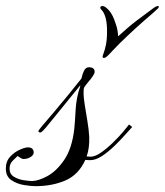

<svg xmlns="http://www.w3.org/2000/svg" viewBox="-93 -621 560 652"><path d="M27.3 11.2Q12.2 11.2 -11.7 7.3Q-35.6 3.4 -54.4 -9.3Q-73.2 -22 -73.2 -48.8Q-73.2 -73.2 -58.3 -89.1Q-43.5 -105 -25.4 -112.8Q-7.3 -120.6 1.5 -120.6Q21.5 -120.6 21.5 -102.1Q21 -94.2 10.5 -87.6Q0 -81.1 -12.7 -81.1Q-18.6 -81.1 -24.2 -85.2Q-29.8 -89.4 -33.2 -91.3Q-38.6 -85.9 -49.6 -75.4Q-60.5 -64.9 -60.5 -48.3Q-60.5 -29.8 -45.7 -20.8Q-30.8 -11.7 -12.2 -9Q6.3 -6.3 16.1 -6.3Q36.6 -6.3 67.4 -22.7Q98.1 -39.1 124.8 -77.6Q151.4 -116.2 159.2 -182.6Q161.6 -206.1 163.8 -247.6Q166 -289.1 179.2 -327.1Q179.7 -328.6 179.7 -331.5Q161.1 -308.6 139.6 -282.2Q118.2 -255.9 98.4 -231.4Q78.6 -207 64.5 -189.9Q54.7 -178.2 50.3 -174.8Q45.9 -171.4 46.4 -171.4Q45.9 -171.4 42.7 -171.1Q39.6 -170.9 37.6 -174.3Q36.6 -176.8 42.2 -183.6Q47.9 -190.4 54.2 -198.2Q65.4 -210.9 88.9 -238.8Q112.3 -266.6 138.4 -298.3Q164.6 -330.1 183.6 -354.5Q186.5 -369.1 192.4 -380.9Q198.2 -392.6 209 -392.6Q228.5 -392.6 228.5 -376.5Q228 -367.2 206.1 -341.8Q192.9 -326.2 191.9 -321.5Q190.9 -316.9 190.9 -309.6Q190.4 -292 194.6 -265.9Q198.7 -239.7 203.6 -211.2Q208.5 -182.6 210 -156.7Q211.4 -118.2 201.2 -89.8Q209 -88.9 214.4 -88.9Q230 -88.9 250.2 -103Q270.5 -117.2 290.5 -136.7Q310.5 -156.2 325.4 -173.8Q340.3 -191.4 345.2 -198.2L356 -189.9Q347.7 -181.2 331.5 -162.8Q315.4 -144.5 294.9 -124.8Q274.4 -105 253.2 -91.1Q231.9 -77.1 212.9 -77.1Q208.5 -77.1 204.6 -77.4Q200.7 -77.6 196.8 -78.1Q173.8 -27.3 128.9 -8.1Q84 11.2 27.3 11.2ZM259.8 -424.3Q255.4 -424.3 255.4 -428.2Q255.4 -431.6 258.8 -440.4Q262.7 -450.2 266.6 -468.3Q270.5 -486.3 270.5 -515.1Q270.5 -563 254.9 -584Q251.5 -587.9 249.5 -590.1Q247.6 -592.3 247.6 -594.7Q247.6 -600.6 255.4 -600.6Q263.7 -600.6 277.1 -585.7Q290.5 -570.8 299.8 -540.5Q303.7 -530.3 305.7 -519.3Q307.6 -508.3 308.1 -497.6Q344.2 -530.8 372.6 -552.2Q400.9 -573.7 425.8 -591.8Q433.1 -597.2 437 -598.9Q440.9 -600.6 443.4 -600.6Q446.3 -600.6 446.3 -598.6Q446.3 -595.7 443.4 -592.3Q440.4 -588.9 425.8 -576.2Q418 -569.8 393.6 -548.3Q369.1 -526.9 340.1 -499.5Q311 -472.2 288.6 -448.2Q274.9 -433.1 269.5 -428.7Q264.2 -424.3 259.8 -424.3Z"/></svg>

Font: Pinyon Script
Style: Regular
Weight: 400
Designer: Nicole Fally, Eben Sorkin
Foundry: Sorkin Type Co.
Version: Version 1.008; ttfautohint (v1.8.4.7-5d5b)